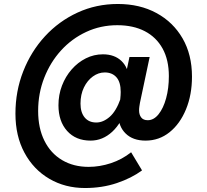

<svg xmlns="http://www.w3.org/2000/svg" viewBox="-20 -751 1039 965"><path d="M639 14.3 693.9 105.4Q641.2 144.2 567.4 169.1Q493.5 194 407.1 194Q307.1 194 227.8 147.5Q148.5 101.1 103.1 16.9Q57.6 -67.2 57.6 -179.8Q57.6 -292.8 96.8 -392.6Q136 -492.5 206 -568.6Q276 -644.6 369.8 -687.8Q463.6 -731 572.3 -731Q682.5 -731 766.3 -685.5Q850.1 -640.1 897.5 -558.3Q944.9 -476.5 944.9 -366Q944.9 -274.4 914.8 -201.5Q884.8 -128.6 832.3 -86.5Q779.7 -44.3 711.6 -44.3Q647.9 -44.3 611.7 -79.8Q575.5 -115.2 575.5 -171.1Q575.5 -180.5 576.2 -193Q576.9 -205.5 578.7 -215.9Q581.8 -230.7 584.3 -251.9Q586.7 -273.1 586.7 -288.9Q586.7 -338.3 565.2 -362.6Q543.7 -386.9 506.3 -386.9Q474.8 -386.9 446.9 -366.8Q419 -346.7 401.8 -311.4Q384.6 -276 384.6 -230.3Q384.6 -186.1 405.5 -160.7Q426.4 -135.3 464.2 -135.3Q498.6 -135.3 531.2 -163.7Q563.9 -192.1 586.3 -255.8L619.1 -217.8Q592.6 -133.8 544.3 -89Q496 -44.3 435.3 -44.3Q361 -44.3 317.4 -92.8Q273.8 -141.3 273.8 -222Q273.8 -274.6 291.5 -320.6Q309.1 -366.6 340.2 -402.1Q371.2 -437.6 411.6 -457.8Q451.9 -478 497.3 -478Q555.7 -478 590.7 -444.3Q625.7 -410.6 627.8 -352.7L607.6 -355.3L630.7 -464.6H732.2L683.4 -234.2Q682 -225.7 680.5 -216Q679 -206.3 679 -196.1Q679 -174.7 689.6 -160.8Q700.1 -146.8 722.7 -146.8Q752.9 -146.8 777 -176.8Q801.1 -206.8 814.9 -257.1Q828.7 -307.3 828.7 -368.4Q828.7 -449.8 797.2 -507Q765.6 -564.2 707.6 -594.3Q649.6 -624.3 569.5 -624.3Q485.7 -624.3 413.2 -590.5Q340.6 -556.7 286.6 -497.2Q232.6 -437.7 202.2 -359.7Q171.7 -281.8 171.7 -193.5Q171.7 -106.9 203.2 -43.7Q234.6 19.5 292 53.6Q349.4 87.7 425.4 87.7Q481 87.7 537.2 69.2Q593.4 50.6 639 14.3Z"/></svg>

Font: Wix Madefor Text
Style: Italic
Weight: 400
Italic angle: -12°
Designer: Dalton Maag Ltd
Foundry: Dalton Maag Ltd
Version: Version 3.100